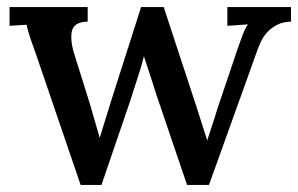

<svg xmlns="http://www.w3.org/2000/svg" viewBox="-20 -520 844 543"><path d="M208 3 81 -369Q73 -391 68 -405.5Q63 -420 60 -430.5Q57 -441 55 -450L7 -447V-500H228V-459Q188 -458 183 -430.5Q178 -403 192 -361L234 -227Q241 -203 248 -178.5Q255 -154 262 -130Q270 -155 278 -182Q286 -209 296 -240L379 -500H443L537 -214Q544 -192 551.5 -168.5Q559 -145 566 -123Q573 -145 580.5 -167Q588 -189 594 -210L651 -379Q659 -402 665.5 -419.5Q672 -437 681 -451L623 -447V-500H803V-459Q779 -458 763 -449.5Q747 -441 735.5 -428.5Q724 -416 717 -400.5Q710 -385 705 -370L571 3H509L423 -250Q418 -266 412 -284.5Q406 -303 399.5 -323Q393 -343 387 -361Q382 -340 374.5 -316.5Q367 -293 360 -271.5Q353 -250 348 -234L267 3Z"/></svg>

Font: Lora Medium
Style: Regular
Weight: 500
Designer: Olga Karpushina, Alexei Vanyashin (Cyrillic)
Foundry: Cyreal
Version: Version 3.004